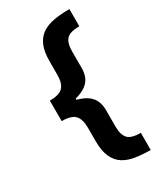

<svg xmlns="http://www.w3.org/2000/svg" viewBox="-223 -853 909 1072"><g transform="rotate(-30 231.0 -317.0)"><path d="M65.9 -306.6V-382.3Q127 -382.3 150.6 -407Q174.3 -431.6 174.3 -486.3V-571.8Q174.3 -636.2 191.9 -675.5Q209.5 -714.8 241.7 -735.4Q273.9 -755.9 318.4 -763.2Q362.8 -770.5 416 -770.5V-659.7Q354 -659.7 332.5 -635.5Q311 -611.3 311 -557.6V-449.7Q311 -422.9 301.8 -397.2Q292.5 -371.6 266.6 -351.3Q240.7 -331.1 192.4 -318.8Q144 -306.6 65.9 -306.6ZM416 137.7Q362.8 137.7 318.4 130.6Q273.9 123.5 241.7 103Q209.5 82.5 191.9 43.2Q174.3 3.9 174.3 -60.5V-146Q174.3 -200.7 150.6 -225.6Q127 -250.5 65.9 -250.5V-325.7Q144 -325.7 192.4 -313.5Q240.7 -301.3 266.6 -280.8Q292.5 -260.3 301.8 -234.6Q311 -209 311 -182.1V-74.7Q311 -21.5 332.5 2.9Q354 27.3 416 27.3ZM65.9 -250V-382.3H196.8V-250Z"/></g></svg>

Font: Inter 18pt
Style: Bold
Weight: 700
Designer: Rasmus Andersson
Foundry: rsms
Version: Version 4.001;git-66647c0bb